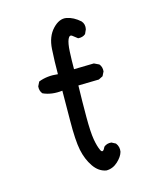

<svg xmlns="http://www.w3.org/2000/svg" viewBox="-108 -789 716 866"><g transform="rotate(-15 250.0 -356.0)"><path d="M281 0Q246 -6 222.5 -40.5Q199 -75 189.5 -121Q180 -167 181 -260Q182 -353 182 -399Q131 -393 92 -411Q80 -425 82 -446L92 -466Q133 -482 182 -476Q182 -535 185.5 -592.5Q189 -650 220.5 -683.5Q252 -717 284.5 -711Q317 -705 347 -678Q361 -662 356 -639L347 -619Q333 -607 312 -609Q301 -618 289.5 -626.5Q278 -635 270 -617.5Q262 -600 260 -560.5Q258 -521 258 -479L351 -481L374 -470Q386 -456 384 -435L374 -415L354 -405L258 -403Q256 -327 256 -256Q256 -185 262 -150.5Q268 -116 277.5 -96.5Q287 -77 300 -106Q314 -118 335 -116L354 -106Q368 -88 364 -65Q358 -43 334.5 -21.5Q311 0 281 0Z"/></g></svg>

Font: NaniFont Regular
Style: Regular
Weight: 400
Designer: Nanigashitei
Version: Version 1.036